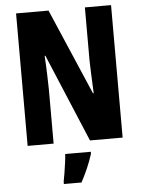

<svg xmlns="http://www.w3.org/2000/svg" viewBox="-61 -762 764 1031"><g transform="rotate(-5 321.0 -246.5)"><path d="M577 0H401L202 -474H198Q202 -410 203 -367.5Q204 -325 205 -291V0H65V-714H240L439 -251H443Q440 -314 438.5 -353Q437 -392 436 -428V-714H577ZM400 72Q388 110 371.5 148Q355 186 336 221H241V208Q245 190 249 163.5Q253 137 257 109.5Q261 82 262 61H400Z"/></g></svg>

Font: Noto Sans Gujarati ExtraCondensed ExtraBold
Style: Regular
Weight: 800
Width: 2
Designer: Jelle Bosma - Monotype Design Team, Universal Thirst
Foundry: Monotype Imaging Inc.
Version: Version 2.106; ttfautohint (v1.8.4.7-5d5b)